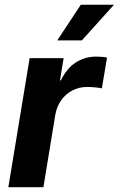

<svg xmlns="http://www.w3.org/2000/svg" viewBox="-20 -777 493 797"><path d="M14.6 0 103 -535.6H244.1L229 -443.4H232.9Q255.9 -492.2 293.7 -517.1Q331.5 -542 378.9 -542Q390.6 -542 402.8 -541Q415 -540 424.3 -538.1L402.8 -410.2Q393.6 -412.6 375.5 -414.3Q357.4 -416 340.8 -416Q309.1 -416 281.2 -401.9Q253.4 -387.7 234.6 -361.8Q215.8 -335.9 209.5 -300.3L160.2 0ZM217.8 -609.4 315.4 -757.3H453.1L319.8 -609.4Z"/></svg>

Font: Inter 20pt
Style: Bold Italic
Weight: 700
Italic angle: -9.3988°
Version: Version 4.001;git-66647c0bb